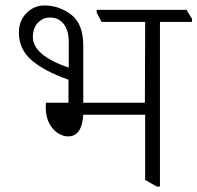

<svg xmlns="http://www.w3.org/2000/svg" viewBox="-20 -670 721 701"><path d="M681 -601V-590H564V11H552L510 -13V-251H284Q279 -172 229 -172Q209 -172 190.5 -184.5Q172 -197 160 -219Q147 -245 147 -278Q147 -289 148 -295H230V-379Q142 -410 95.5 -450Q49 -490 49 -551Q49 -594 76.5 -622Q104 -650 142 -650Q196 -650 240 -616.5Q284 -583 284 -503V-295H509L510 -590H351L333 -624V-634H661ZM231 -423V-516Q231 -559 212.5 -582.5Q194 -606 163 -606Q136 -606 118 -586.5Q100 -567 100 -535Q100 -468 231 -423Z"/></svg>

Font: Martel UltraLight
Style: Regular
Weight: 250
Designer: Dan Reynolds
Foundry: Dan Reynolds
Version: Version 1.001; ttfautohint (v1.1) -l 5 -r 5 -G 72 -x 0 -D la